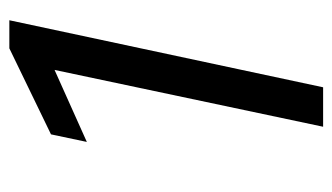

<svg xmlns="http://www.w3.org/2000/svg" viewBox="-174 -554 728 421"><g transform="rotate(-90 190.5 -344.0)"><path d="M122.6 0 247.2 -588.9 89.3 -518.1 105.9 -596.7 294.5 -688H356.1L209.1 0Z"/></g></svg>

Font: Saira Thin
Style: Italic
Weight: 100
Italic angle: -12°
Designer: Hector Gatti with collaboration of the Omnibus-Type team
Foundry: Omnibus-Type
Version: Version 1.101